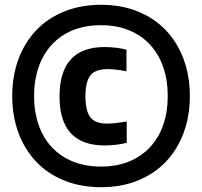

<svg xmlns="http://www.w3.org/2000/svg" viewBox="-20 -770 842 800"><path d="M416 -164Q228 -164 228 -368Q228 -574 416 -574Q440 -574 464.5 -571Q489 -568 507 -563V-473Q482 -478 462.5 -480Q443 -482 429 -482Q376 -482 356 -455Q336 -428 336 -369Q336 -309 356 -282Q376 -255 427 -255Q455 -255 508 -264V-175Q489 -170 464.5 -167Q440 -164 416 -164ZM401 10Q317 10 248.5 -17.5Q180 -45 132 -95Q84 -145 57.5 -215Q31 -285 31 -370Q31 -455 57.5 -525Q84 -595 132 -645Q180 -695 248.5 -722.5Q317 -750 401 -750Q485 -750 553.5 -722.5Q622 -695 670 -645Q718 -595 744.5 -525Q771 -455 771 -370Q771 -285 744.5 -215Q718 -145 670 -95Q622 -45 553.5 -17.5Q485 10 401 10ZM401 -76Q466 -76 517.5 -97Q569 -118 605 -156.5Q641 -195 660 -249.5Q679 -304 679 -370Q679 -436 660 -490.5Q641 -545 605 -584Q569 -623 517.5 -644Q466 -665 401 -665Q335 -665 283.5 -644Q232 -623 196 -584Q160 -545 141 -490.5Q122 -436 122 -370Q122 -304 141 -249.5Q160 -195 196 -156.5Q232 -118 283.5 -97Q335 -76 401 -76Z"/></svg>

Font: Encode Sans Compressed
Style: ExtraBold
Weight: 800
Designer: Pablo Impallari, Andres Torresi
Foundry: Pablo Impallari, Andres Torresi
Version: Version 1.000; ttfautohint (v1.00) -l 8 -r 50 -G 200 -x 14 -